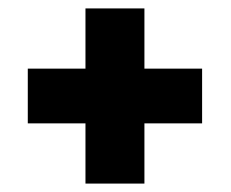

<svg xmlns="http://www.w3.org/2000/svg" viewBox="-20 -560 548 456"><path d="M460 -397V-267H323V-124H183V-267H46V-397H183V-540H323V-397Z"/></svg>

Font: Khand
Style: Bold
Weight: 700
Designer: Devanagari: Sanchit Sawaria, Jyotish Sonowal; Latin: Satya Rajpurohit
Foundry: Indian Type Foundry
Version: Version 1.101;PS 1.0;hotconv 1.0.78;makeotf.lib2.5.61930; tt